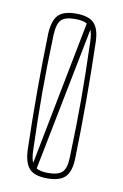

<svg xmlns="http://www.w3.org/2000/svg" viewBox="-74 -650 450 700"><g transform="rotate(10 151.0 -300.0)"><path d="M151 5Q104 5 84.5 -16Q65 -37 63 -85Q57 -300 63 -514Q65 -563 84.5 -584Q104 -605 151 -605Q198 -605 218 -584Q238 -563 239 -514Q245 -300 239 -85Q238 -37 218 -16Q198 5 151 5ZM83 -85Q84 -57 91 -42L195 -576Q181 -585 151 -585Q114 -585 99.5 -570.5Q85 -556 83 -514Q81 -451 80 -399Q79 -347 79 -299.5Q79 -252 80 -200Q81 -148 83 -85ZM151 -15Q187 -15 202.5 -29.5Q218 -44 219 -85Q221 -148 222 -200Q223 -252 223 -299.5Q223 -347 222 -399Q221 -451 219 -514Q218 -542 212 -556L107 -24Q122 -15 151 -15Z"/></g></svg>

Font: Big Shoulders Display Thin
Style: Regular
Weight: 100
Designer: Patric King
Foundry: XO Type Co
Version: Version 1.000; ttfautohint (v1.8.2)